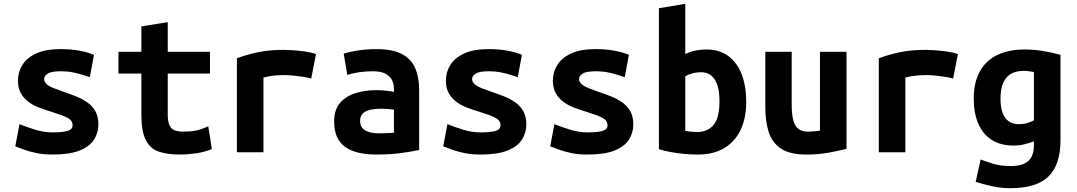

<svg xmlns="http://www.w3.org/2000/svg" viewBox="-20 -797 5640 1005"><path d="M254 12Q209 12 172.5 4.5Q136 -3 108 -13Q80 -23 60 -31L82 -147Q120 -132 165 -118Q210 -104 255 -104Q306 -104 333 -111.5Q360 -119 360 -141Q360 -161 345 -172.5Q330 -184 305.5 -193Q281 -202 252 -211Q222 -220 190.5 -231.5Q159 -243 133 -261Q107 -279 90.5 -306.5Q74 -334 74 -375Q74 -420 97.5 -457.5Q121 -495 170.5 -517.5Q220 -540 299 -540Q350 -540 394.5 -532Q439 -524 472 -510L450 -393Q438 -397 415 -404.5Q392 -412 362.5 -418Q333 -424 300 -424Q248 -424 229.5 -411.5Q211 -399 211 -384Q211 -368 225 -356Q239 -344 262.5 -335Q286 -326 314 -316Q344 -306 376 -293.5Q408 -281 435 -262.5Q462 -244 478.5 -216Q495 -188 495 -146Q495 -102 472 -66Q449 -30 396.5 -9Q344 12 254 12Z M921 12Q857 12 812 -3Q767 -18 743.5 -63Q720 -108 720 -196V-412H600V-526H720V-659L858 -681V-526H1079V-412H858V-199Q858 -160 867.5 -140.5Q877 -121 895 -114.5Q913 -108 936 -108Q975 -108 1003 -113Q1031 -118 1070 -136L1089 -17Q1051 -1 1006.5 5.5Q962 12 921 12Z M1220 0V-492Q1274 -512 1332 -524Q1390 -536 1467 -536Q1483 -536 1513 -534Q1543 -532 1576 -527.5Q1609 -523 1634 -514L1609 -386Q1592 -391 1566 -395Q1540 -399 1515 -401.5Q1490 -404 1473 -404Q1444 -404 1416 -401.5Q1388 -399 1359 -391V0Z M1951 12Q1901 12 1860 3Q1819 -6 1789.5 -26Q1760 -46 1744.5 -79.5Q1729 -113 1729 -161Q1729 -223 1760 -258.5Q1791 -294 1841 -309.5Q1891 -325 1947 -325Q1975 -325 1999 -322.5Q2023 -320 2042 -316V-333Q2042 -359 2031 -379.5Q2020 -400 1996 -412Q1972 -424 1932 -424Q1893 -424 1857 -418.5Q1821 -413 1798 -405L1779 -516Q1804 -525 1851.5 -532.5Q1899 -540 1949 -540Q2035 -540 2084 -514Q2133 -488 2153.5 -440Q2174 -392 2174 -326V-12Q2144 -5 2084.5 3.5Q2025 12 1951 12ZM1961 -99Q1983 -99 2004.5 -100Q2026 -101 2042 -102V-223Q2029 -225 2010 -226.5Q1991 -228 1975 -228Q1946 -228 1921 -223Q1896 -218 1880.5 -204.5Q1865 -191 1865 -165Q1865 -130 1891.5 -114.5Q1918 -99 1961 -99Z M2494 12Q2449 12 2412.5 4.5Q2376 -3 2348 -13Q2320 -23 2300 -31L2322 -147Q2360 -132 2405 -118Q2450 -104 2495 -104Q2546 -104 2573 -111.5Q2600 -119 2600 -141Q2600 -161 2585 -172.5Q2570 -184 2545.5 -193Q2521 -202 2492 -211Q2462 -220 2430.5 -231.5Q2399 -243 2373 -261Q2347 -279 2330.5 -306.5Q2314 -334 2314 -375Q2314 -420 2337.5 -457.5Q2361 -495 2410.5 -517.5Q2460 -540 2539 -540Q2590 -540 2634.5 -532Q2679 -524 2712 -510L2690 -393Q2678 -397 2655 -404.5Q2632 -412 2602.5 -418Q2573 -424 2540 -424Q2488 -424 2469.5 -411.5Q2451 -399 2451 -384Q2451 -368 2465 -356Q2479 -344 2502.5 -335Q2526 -326 2554 -316Q2584 -306 2616 -293.5Q2648 -281 2675 -262.5Q2702 -244 2718.5 -216Q2735 -188 2735 -146Q2735 -102 2712 -66Q2689 -30 2636.5 -9Q2584 12 2494 12Z M3054 12Q3009 12 2972.5 4.5Q2936 -3 2908 -13Q2880 -23 2860 -31L2882 -147Q2920 -132 2965 -118Q3010 -104 3055 -104Q3106 -104 3133 -111.5Q3160 -119 3160 -141Q3160 -161 3145 -172.5Q3130 -184 3105.5 -193Q3081 -202 3052 -211Q3022 -220 2990.5 -231.5Q2959 -243 2933 -261Q2907 -279 2890.5 -306.5Q2874 -334 2874 -375Q2874 -420 2897.5 -457.5Q2921 -495 2970.5 -517.5Q3020 -540 3099 -540Q3150 -540 3194.5 -532Q3239 -524 3272 -510L3250 -393Q3238 -397 3215 -404.5Q3192 -412 3162.5 -418Q3133 -424 3100 -424Q3048 -424 3029.5 -411.5Q3011 -399 3011 -384Q3011 -368 3025 -356Q3039 -344 3062.5 -335Q3086 -326 3114 -316Q3144 -306 3176 -293.5Q3208 -281 3235 -262.5Q3262 -244 3278.5 -216Q3295 -188 3295 -146Q3295 -102 3272 -66Q3249 -30 3196.5 -9Q3144 12 3054 12Z M3633 12Q3598 12 3560.5 8.5Q3523 5 3489 -1.5Q3455 -8 3429 -16V-754L3567 -777V-514Q3596 -528 3623 -533Q3650 -538 3677 -538Q3746 -538 3792.5 -503.5Q3839 -469 3862.5 -407.5Q3886 -346 3886 -263Q3886 -179 3856.5 -117Q3827 -55 3770.5 -21.5Q3714 12 3633 12ZM3630 -106Q3684 -106 3715 -143Q3746 -180 3746 -267Q3746 -316 3735.5 -349.5Q3725 -383 3703.5 -401Q3682 -419 3649 -419Q3627 -419 3604.5 -413Q3582 -407 3567 -398V-112Q3583 -109 3600.5 -107.5Q3618 -106 3630 -106Z M4200 12Q4114 12 4067.5 -19.5Q4021 -51 4003.5 -106.5Q3986 -162 3986 -233V-526H4124V-251Q4124 -203 4131.5 -171Q4139 -139 4157.5 -123.5Q4176 -108 4209 -108Q4223 -108 4240.5 -109.5Q4258 -111 4272 -113V-526H4411V-18Q4373 -8 4318 2Q4263 12 4200 12Z M4580 0V-492Q4634 -512 4692 -524Q4750 -536 4827 -536Q4843 -536 4873 -534Q4903 -532 4936 -527.5Q4969 -523 4994 -514L4969 -386Q4952 -391 4926 -395Q4900 -399 4875 -401.5Q4850 -404 4833 -404Q4804 -404 4776 -401.5Q4748 -399 4719 -391V0Z M5268 188Q5220 188 5174 178Q5128 168 5087 155L5113 38Q5145 50 5181.5 61Q5218 72 5271 72Q5319 72 5345.5 57.5Q5372 43 5382 18.5Q5392 -6 5392 -36V-57Q5364 -47 5339 -41Q5314 -35 5286 -35Q5218 -35 5171.5 -64.5Q5125 -94 5101 -149Q5077 -204 5077 -280Q5077 -367 5109.5 -424.5Q5142 -482 5202 -510Q5262 -538 5344 -538Q5388 -538 5433.5 -531Q5479 -524 5531 -510V-64Q5531 65 5468.5 126.5Q5406 188 5268 188ZM5314 -147Q5337 -147 5357 -153Q5377 -159 5392 -167V-420Q5376 -423 5364 -424.5Q5352 -426 5338 -426Q5298 -426 5271 -410Q5244 -394 5230.5 -362Q5217 -330 5217 -280Q5217 -237 5227.5 -207.5Q5238 -178 5259.5 -162.5Q5281 -147 5314 -147Z"/></svg>

Font: Ubuntu Sans Mono
Style: Regular
Weight: 400
Monospace: yes
Designer: Dalton Maag Ltd
Foundry: Dalton Maag Ltd
Version: Version 1.006